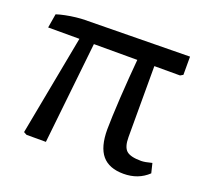

<svg xmlns="http://www.w3.org/2000/svg" viewBox="-98 -640 837 773"><g transform="rotate(20 320.5 -253.5)"><path d="M501 14Q439 14 409 -21.5Q379 -57 379 -132Q379 -152 380.5 -188.5Q382 -225 384.5 -269Q387 -313 390.5 -357Q394 -401 397 -436H211L164 0H81L68 -7L149 -436H15L25 -496Q40 -501 62 -505.5Q84 -510 106.5 -512.5Q129 -515 144 -515L592 -521V-443L580 -436H470V-132Q470 -90 487 -74.5Q504 -59 550 -59Q566 -59 596 -67L606 -26Q564 14 501 14Z"/></g></svg>

Font: Text Regular
Style: Regular
Weight: 400
Designer: Latin by Veronika Burian and Jose Scaglione. Greek by Irene Vlachou. Cyrillic by Vera Evstafieva.
Foundry: TypeTogether
Version: Version 3.002